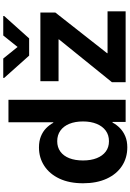

<svg xmlns="http://www.w3.org/2000/svg" viewBox="171 -971 810 1192"><g transform="rotate(-90 576.0 -375.0)"><path d="M257.3 10.3Q191.9 10.3 141.4 -22.9Q90.8 -56.2 62.5 -117.9Q34.2 -179.7 34.2 -264.2Q34.2 -349.6 63 -410.9Q91.8 -472.2 142.3 -505.1Q192.9 -538.1 256.3 -538.1Q295.9 -538.1 325.4 -526.1Q355 -514.2 375.7 -493.9Q396.5 -473.6 409.7 -449.2H413.1V-727.5H552.2V0H415V-81.5H411.1Q397.9 -56.2 376.7 -35.4Q355.5 -14.6 325.9 -2.2Q296.4 10.3 257.3 10.3ZM295.4 -103.5Q333.5 -103.5 360.8 -123.5Q388.2 -143.6 403.1 -179.9Q418 -216.3 418 -264.6Q418 -313.5 403.3 -349.4Q388.7 -385.3 361.1 -405Q333.5 -424.8 295.4 -424.8Q257.8 -424.8 231 -405.3Q204.1 -385.7 189.9 -349.9Q175.8 -314 175.8 -264.6Q175.8 -215.3 190.2 -179.2Q204.6 -143.1 231.2 -123.3Q257.8 -103.5 295.4 -103.5ZM661.6 0V-85L927.2 -413.6V-416.5H668V-529.3H1094.2V-436.5L841.8 -115.2V-112.3H1101.6V0ZM808.6 -759.8 880.4 -670.9 951.7 -759.8H1072.8V-754.4L933.6 -599.1H826.7L688 -754.4V-759.8Z"/></g></svg>

Font: Inter Cardless Tabular Bold
Style: Bold
Weight: 700
Designer: Rasmus Andersson
Foundry: rsms
Version: Version 4.000;git-4fc901f